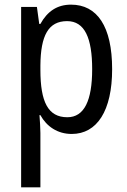

<svg xmlns="http://www.w3.org/2000/svg" viewBox="-20 -567 548 827"><path d="M286 -547C226 -547 184 -518 154 -464H149L139 -537H71V240H154V6C154 -16 152 -44 150 -71H154C181 -22 228 10 289 10C398 10 463 -90 463 -269C463 -454 398 -547 286 -547ZM269 -476C345 -476 377 -403 377 -269C377 -134 343 -62 270 -62C187 -62 154 -128 154 -266V-285C155 -415 189 -476 269 -476Z"/></svg>

Font: Noto Sans Khmer UI Condensed
Style: Regular
Weight: 400
Width: 3
Designer: Danh Hong and the Monotype Design Team
Foundry: Monotype Imaging Inc.
Version: Version 2.002